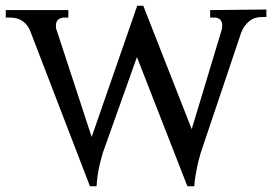

<svg xmlns="http://www.w3.org/2000/svg" viewBox="-26 -635 945 666"><path d="M898 -602V-576H882Q856 -576 838 -561Q820 -546 811 -523L670 -104Q670 -102 666.5 -91Q663 -80 659.5 -64Q656 -48 652.5 -28Q649 -8 648 11H624L449 -437L330 -103Q330 -102 327 -91.5Q324 -81 320 -65Q316 -49 313 -29Q310 -9 309 11H286L79 -527Q71 -548 53.5 -561Q36 -574 10 -574H-6V-600H211V-574H195Q185 -574 176.5 -567.5Q168 -561 168 -546Q168 -543 168 -539.5Q168 -536 170 -532L292 -160L450 -615H471L639 -187L741 -525Q743 -531 744 -536Q745 -541 745 -546Q745 -561 737 -567.5Q729 -574 720 -574H703V-600Z"/></svg>

Font: Constantine
Style: Regular
Weight: 400
Designer: Dukom Design
Version: Version 1.001;PS 001.001;hotconv 1.0.56;makeotf.lib2.0.21325